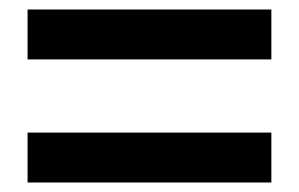

<svg xmlns="http://www.w3.org/2000/svg" viewBox="-20 -576 629 404"><path d="M38 -451H551V-556H38ZM38 -192H551V-297H38Z"/></svg>

Font: Noto Sans CJK KR Bold
Style: Regular
Weight: 700
Designer: Ryoko NISHIZUKA (kana & ideographs); Paul D. Hunt (Latin, Greek & Cyrillic); Wenlong ZHANG (bopomofo); Sandoll Communica
Foundry: Adobe Systems Incorporated
Version: Version 1.004;PS 1.004;hotconv 1.0.82;makeotf.lib2.5.63406